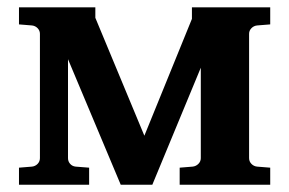

<svg xmlns="http://www.w3.org/2000/svg" viewBox="-20 -508 795 528"><path d="M474.1 0V-46.9L509.8 -49.8Q519 -50.8 525.6 -57.4Q532.2 -64 532.2 -73.2V-321.8L398.9 0H312L167 -345.2V-73.2Q167 -64 172.9 -57.4Q178.7 -50.8 188 -49.8L225.1 -46.9V0H32.2V-46.9L67.9 -49.8Q77.1 -50.8 83.5 -57.4Q89.8 -64 89.8 -73.2V-415Q89.8 -423.8 83.5 -430.4Q77.1 -437 67.9 -438L32.2 -440.9V-487.8H242.2V-459L377 -134.8L507.8 -456.1V-487.8H723.1V-440.9L687 -438Q677.7 -437 671.4 -430.4Q665 -423.8 665 -415V-73.2Q665 -64 671.4 -57.4Q677.7 -50.8 687 -49.8L723.1 -46.9V0Z"/></svg>

Font: Charis SIL
Style: Bold
Weight: 700
Foundry: SIL International
Version: Version 4.112